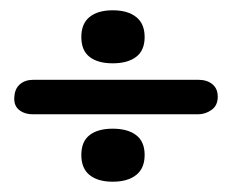

<svg xmlns="http://www.w3.org/2000/svg" viewBox="-20 -453 453 373"><path d="M199 -330Q170 -330 154 -342.5Q138 -355 138 -381Q138 -407 154 -420Q170 -433 199 -433Q228 -433 244.5 -420Q261 -407 261 -381Q261 -355 244.5 -342.5Q228 -330 199 -330ZM365 -231H44Q27 -231 16.5 -240Q6 -249 8 -266Q9 -281 19 -289.5Q29 -298 45 -298H365Q382 -298 392.5 -289.5Q403 -281 403 -265Q403 -248 391 -239.5Q379 -231 365 -231ZM199 -100Q170 -100 154 -113Q138 -126 138 -152Q138 -178 154 -190.5Q170 -203 199 -203Q228 -203 244.5 -190.5Q261 -178 261 -152Q261 -126 244.5 -113Q228 -100 199 -100ZM199 -410Q178 -410 170.5 -403Q163 -396 163 -381Q163 -367 170.5 -360Q178 -353 199 -353Q220 -353 228 -360Q236 -367 236 -381Q236 -396 228 -403Q220 -410 199 -410ZM199 -180Q178 -180 170.5 -173Q163 -166 163 -152Q163 -137 170.5 -130Q178 -123 199 -123Q220 -123 228 -130Q236 -137 236 -152Q236 -166 228 -173Q220 -180 199 -180ZM199 -339Q176 -339 162 -349.5Q148 -360 148 -381Q148 -403 162 -413.5Q176 -424 199 -424Q222 -424 236.5 -413.5Q251 -403 251 -381Q251 -360 236.5 -349.5Q222 -339 199 -339ZM199 -109Q176 -109 162 -119.5Q148 -130 148 -152Q148 -173 162 -183.5Q176 -194 199 -194Q224 -194 237.5 -183Q251 -172 251 -152Q251 -130 236.5 -119.5Q222 -109 199 -109Z"/></svg>

Font: Jura
Style: Bold
Weight: 700
Designer: Ed Merritt
Foundry: Ten by Twenty
Version: Version 1.007